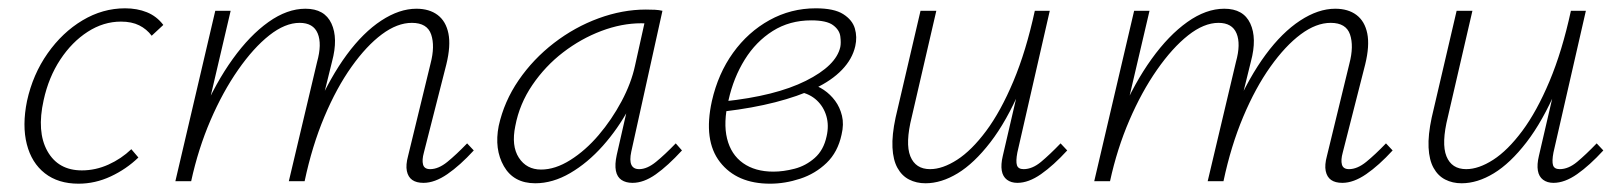

<svg xmlns="http://www.w3.org/2000/svg" viewBox="-20 -436 3905 462"><path d="M169 6Q120 6 88 -19Q56 -44 44.5 -89Q33 -134 45 -193Q59 -257 94.5 -307.5Q130 -358 178.5 -387Q227 -416 281 -416Q310 -416 333.5 -406.5Q357 -397 373 -376L345 -350Q333 -366 315 -375Q297 -384 271 -384Q229 -384 191 -359.5Q153 -335 125 -292.5Q97 -250 85 -195Q68 -119 94 -72.5Q120 -26 177 -26Q210 -26 241 -40Q272 -54 296 -77L313 -57Q284 -29 246.5 -11.5Q209 6 169 6Z M999 4Q982 4 972 -3Q962 -10 959 -24.5Q956 -39 962 -61L1016 -283Q1027 -325 1017.5 -353Q1008 -381 971 -381Q936 -381 899 -353.5Q862 -326 826 -275.5Q790 -225 760.5 -155Q731 -85 713 0H685Q707 -97 741 -174Q775 -251 814.5 -304.5Q854 -358 897.5 -386.5Q941 -415 982 -415Q1013 -415 1033 -400Q1053 -385 1059 -355.5Q1065 -326 1054 -281L1000 -69Q995 -51 998 -40Q1001 -29 1015 -29Q1035 -29 1056.5 -46.5Q1078 -64 1104 -91L1120 -74Q1087 -38 1056.5 -17Q1026 4 999 4ZM402 0 498 -410H535L439 0ZM414 0Q434 -86 466.5 -161.5Q499 -237 540 -294Q581 -351 626 -383Q671 -415 715 -415Q761 -415 777.5 -379.5Q794 -344 779 -288L708 0H675L743 -287Q755 -330 744.5 -355.5Q734 -381 701 -381Q666 -381 628 -351Q590 -321 553 -268Q516 -215 486.5 -146.5Q457 -78 440 0Z M1268 5Q1216 5 1192.5 -36Q1169 -77 1180 -133Q1193 -192 1228 -243Q1263 -294 1313 -332.5Q1363 -371 1420.5 -392Q1478 -413 1534 -413Q1546 -413 1556 -412.5Q1566 -412 1574 -410L1499 -71Q1490 -29 1518 -29Q1537 -29 1558.5 -46.5Q1580 -64 1606 -91L1621 -74Q1587 -37 1558 -16.5Q1529 4 1502 4Q1486 4 1475.5 -3Q1465 -10 1462 -25Q1459 -40 1464 -63L1505 -243L1532 -277Q1521 -226 1494 -176Q1467 -126 1430.5 -85Q1394 -44 1352 -19.5Q1310 5 1268 5ZM1282 -28Q1316 -28 1352.5 -51Q1389 -74 1420.5 -111Q1452 -148 1475.5 -192Q1499 -236 1508 -278L1534 -395L1554 -378Q1549 -379 1540 -379.5Q1531 -380 1523 -380Q1476 -380 1427 -361.5Q1378 -343 1335 -310Q1292 -277 1261 -231.5Q1230 -186 1220 -133Q1210 -85 1228.5 -56.5Q1247 -28 1282 -28Z M1833 6Q1753 6 1712.5 -46Q1672 -98 1693 -193Q1708 -259 1744 -309Q1780 -359 1831.5 -387.5Q1883 -416 1943 -416Q1987 -416 2009 -402Q2031 -388 2037 -367.5Q2043 -347 2038 -325Q2031 -294 2006 -268Q1981 -242 1940.5 -223Q1900 -204 1845.5 -190Q1791 -176 1724 -168L1722 -192Q1846 -205 1919 -241.5Q1992 -278 2002 -323Q2004 -333 2002 -348.5Q2000 -364 1984.5 -375.5Q1969 -387 1932 -387Q1880 -387 1839.5 -361.5Q1799 -336 1772 -292.5Q1745 -249 1733 -195Q1720 -141 1729.5 -102.5Q1739 -64 1768 -43.5Q1797 -23 1841 -23Q1865 -23 1892 -30Q1919 -37 1940.5 -56Q1962 -75 1969 -108Q1975 -134 1968.5 -156.5Q1962 -179 1945.5 -194.5Q1929 -210 1904 -215L1930 -234Q1947 -230 1962.5 -219.5Q1978 -209 1989.5 -193.5Q2001 -178 2006 -157.5Q2011 -137 2005 -112Q1996 -70 1969 -44Q1942 -18 1905.5 -6Q1869 6 1833 6Z M2207 5Q2185 5 2167.5 -4Q2150 -13 2139.5 -32Q2129 -51 2127.5 -81Q2126 -111 2135 -153L2195 -410H2233L2174 -155Q2158 -91 2170.5 -60Q2183 -29 2218 -29Q2248 -29 2283 -51.5Q2318 -74 2353 -121Q2388 -168 2418.5 -240.5Q2449 -313 2470 -410H2494Q2470 -302 2436 -223Q2402 -144 2363 -93.5Q2324 -43 2284.5 -19Q2245 5 2207 5ZM2428 4Q2413 4 2403 -3.5Q2393 -11 2390.5 -25.5Q2388 -40 2393 -61L2474 -410H2506L2428 -69Q2424 -48 2427 -38.5Q2430 -29 2443 -29Q2464 -29 2485 -46.5Q2506 -64 2532 -91L2548 -74Q2515 -38 2485 -17Q2455 4 2428 4Z M3210 4Q3193 4 3183 -3Q3173 -10 3170 -24.5Q3167 -39 3173 -61L3227 -283Q3238 -325 3228.5 -353Q3219 -381 3182 -381Q3147 -381 3110 -353.5Q3073 -326 3037 -275.5Q3001 -225 2971.5 -155Q2942 -85 2924 0H2896Q2918 -97 2952 -174Q2986 -251 3025.5 -304.5Q3065 -358 3108.5 -386.5Q3152 -415 3193 -415Q3224 -415 3244 -400Q3264 -385 3270 -355.5Q3276 -326 3265 -281L3211 -69Q3206 -51 3209 -40Q3212 -29 3226 -29Q3246 -29 3267.5 -46.5Q3289 -64 3315 -91L3331 -74Q3298 -38 3267.5 -17Q3237 4 3210 4ZM2613 0 2709 -410H2746L2650 0ZM2625 0Q2645 -86 2677.5 -161.5Q2710 -237 2751 -294Q2792 -351 2837 -383Q2882 -415 2926 -415Q2972 -415 2988.5 -379.5Q3005 -344 2990 -288L2919 0H2886L2954 -287Q2966 -330 2955.5 -355.5Q2945 -381 2912 -381Q2877 -381 2839 -351Q2801 -321 2764 -268Q2727 -215 2697.5 -146.5Q2668 -78 2651 0Z M3497 5Q3475 5 3457.5 -4Q3440 -13 3429.5 -32Q3419 -51 3417.5 -81Q3416 -111 3425 -153L3485 -410H3523L3464 -155Q3448 -91 3460.5 -60Q3473 -29 3508 -29Q3538 -29 3573 -51.5Q3608 -74 3643 -121Q3678 -168 3708.5 -240.5Q3739 -313 3760 -410H3784Q3760 -302 3726 -223Q3692 -144 3653 -93.5Q3614 -43 3574.5 -19Q3535 5 3497 5ZM3718 4Q3703 4 3693 -3.5Q3683 -11 3680.5 -25.5Q3678 -40 3683 -61L3764 -410H3796L3718 -69Q3714 -48 3717 -38.5Q3720 -29 3733 -29Q3754 -29 3775 -46.5Q3796 -64 3822 -91L3838 -74Q3805 -38 3775 -17Q3745 4 3718 4Z"/></svg>

Font: Ysabeau Infant ExtraLight
Style: Italic
Weight: 250
Italic angle: -12°
Designer: Christian Thalmann (Catharsis Fonts)
Version: Version 2.001;gftools[0.9.30]; featfreeze: ss01,ss02,lnum